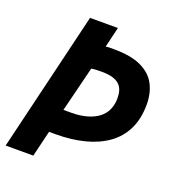

<svg xmlns="http://www.w3.org/2000/svg" viewBox="-127 -794 815 894"><g transform="rotate(20 280.0 -346.5)"><path d="M1 0 167 -693H305L281 -592Q289 -594 300.5 -594Q312 -594 321 -594Q406 -594 457 -570Q508 -546 530.5 -503Q553 -460 553 -404Q553 -333 527.5 -281Q502 -229 455 -195.5Q408 -162 343.5 -145.5Q279 -129 201 -129H169L138 0ZM197 -248H234Q278 -248 312 -257.5Q346 -267 369 -284.5Q392 -302 403.5 -327.5Q415 -353 415 -384Q415 -405 410 -422Q405 -439 392.5 -451Q380 -463 358.5 -469.5Q337 -476 304 -476Q291 -476 278.5 -475.5Q266 -475 253 -473Z"/></g></svg>

Font: Ubuntu Sans Mono
Style: Bold Italic
Weight: 700
Italic angle: -13.5°
Monospace: yes
Designer: Dalton Maag Ltd
Foundry: Dalton Maag Ltd
Version: Version 1.006